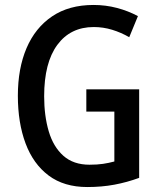

<svg xmlns="http://www.w3.org/2000/svg" viewBox="-20 -795 643 774"><path d="M328 -435H541V-78Q492 -60 441 -50.5Q390 -41 332 -41Q238 -41 176 -87.5Q114 -134 83 -217Q52 -300 52 -409Q52 -519 87 -601Q122 -683 190 -729Q258 -775 357 -775Q406 -775 451.5 -763Q497 -751 536 -730L501 -645Q468 -664 432 -675Q396 -686 358 -686Q264 -686 211 -614Q158 -542 158 -407Q158 -328 176.5 -265.5Q195 -203 235.5 -167Q276 -131 341 -131Q372 -131 395.5 -134.5Q419 -138 441 -144V-345H328Z"/></svg>

Font: Noto Sans Tamil UI Condensed Medium
Style: Regular
Weight: 500
Width: 3
Designer: Jelle Bosma - Monotype Design Team
Foundry: Monotype Imaging Inc.
Version: Version 2.004; ttfautohint (v1.8.4.7-5d5b)